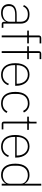

<svg xmlns="http://www.w3.org/2000/svg" viewBox="1380 -2160 792 3592"><g transform="rotate(90 1776.0 -364.0)"><path d="M500 0V-31H422V-352C422 -460 362 -520 249 -520C155 -520 103 -478 75 -416L100 -399C128 -460 175 -489 248 -489C339 -489 387 -444 387 -348V-280H254C108 -280 57 -220 57 -133C57 -41 117 12 222 12C310 12 360 -27 384 -79H388V-42C389 -15 402 0 431 0ZM225 -19C148 -19 94 -54 94 -120V-148C94 -211 142 -252 254 -252H387V-148C387 -64 313 -19 225 -19Z M643 0H678V-477H792V-508H678V-709H792V-740H692C658 -740 643 -722 643 -689V-508H552V-477H643Z M937 0H972V-477H1086V-508H972V-709H1086V-740H986C952 -740 937 -722 937 -689V-508H846V-477H937Z M1380 12C1477 12 1544 -40 1574 -120L1547 -135C1517 -59 1460 -19 1380 -19C1266 -19 1199 -101 1199 -225V-252H1585V-268C1585 -421 1501 -520 1376 -520C1243 -520 1162 -425 1162 -254C1162 -82 1246 12 1380 12ZM1376 -489C1478 -489 1547 -408 1547 -286V-280H1199V-284C1199 -408 1265 -489 1376 -489Z M1914 12C2004 12 2060 -29 2093 -90L2067 -108C2036 -52 1989 -19 1914 -19C1800 -19 1737 -100 1737 -225V-283C1737 -408 1800 -489 1914 -489C1984 -489 2027 -457 2056 -400L2085 -415C2055 -478 1999 -520 1914 -520C1779 -520 1699 -427 1699 -254C1699 -82 1779 12 1914 12Z M2401 0V-31H2290V-477H2409V-508H2290V-652H2257V-539C2257 -517 2251 -508 2229 -508H2163V-477H2255V-42C2255 -15 2269 0 2298 0Z M2723 12C2820 12 2887 -40 2917 -120L2890 -135C2860 -59 2803 -19 2723 -19C2609 -19 2542 -101 2542 -225V-252H2928V-268C2928 -421 2844 -520 2719 -520C2586 -520 2505 -425 2505 -254C2505 -82 2589 12 2723 12ZM2719 -489C2821 -489 2890 -408 2890 -286V-280H2542V-284C2542 -408 2608 -489 2719 -489Z M3417 0H3452V-740H3417V-429H3414C3392 -478 3338 -520 3253 -520C3121 -520 3042 -428 3042 -254C3042 -81 3121 12 3253 12C3338 12 3391 -31 3414 -79H3417ZM3258 -20C3145 -20 3080 -99 3080 -225V-283C3080 -409 3145 -489 3258 -489C3343 -489 3417 -437 3417 -362V-148C3417 -71 3343 -20 3258 -20Z"/></g></svg>

Font: IBM Plex Devanagari ExtraLight
Style: Regular
Weight: 200
Designer: Mike Abbink, Paul van der Laan, Pieter van Rosmalen, Erin McLaughlin
Foundry: Bold Monday
Version: Version 1.0